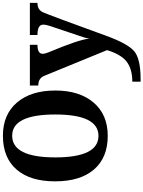

<svg xmlns="http://www.w3.org/2000/svg" viewBox="150 -916 1005 1346"><g transform="rotate(-90 653.0 -242.5)"><path d="M374 9.8Q221.2 9.8 138.2 -86.7Q55.2 -183.1 55.2 -358.9Q55.2 -534.2 138.2 -629.6Q221.2 -725.1 375 -725.1Q523.4 -725.1 607.7 -626.7Q691.9 -528.3 691.9 -357.9Q691.9 -188.5 607.4 -89.4Q522.9 9.8 374 9.8ZM374 -55.2Q523.9 -55.2 523.9 -357.9Q523.9 -660.2 375 -660.2Q223.1 -660.2 223.1 -357.9Q223.1 -55.2 374 -55.2ZM1306.2 -536.1V-482.9Q1258.3 -482.9 1240.7 -445.1Q1223.1 -407.2 1075.2 0Q1020.5 150.4 967.5 195.3Q914.6 240.2 771 240.2H753.9V182.1Q841.3 182.1 893.1 143.3Q944.8 104.5 975.1 4.9L794.9 -435.1Q777.8 -477.1 727.1 -477.1V-536.1H1012.2V-482.9Q949.2 -482.9 949.2 -445.8Q949.2 -431.6 959 -407.2Q1049.3 -191.9 1056.2 -118.2Q1059.1 -147 1078.1 -198.2L1144 -394Q1153.8 -422.9 1153.8 -442.9Q1153.8 -482.9 1081.1 -482.9V-536.1Z"/></g></svg>

Font: Droids
Style: b
Weight: 700
Foundry: Ascender Corporation
Version: Version 1.00 build 113